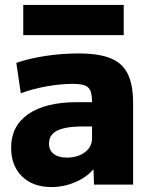

<svg xmlns="http://www.w3.org/2000/svg" viewBox="-20 -746 608 776"><path d="M188 10Q113 10 69 -33Q25 -76 25 -149Q25 -237 94.5 -285Q164 -333 291 -333H352Q352 -363 345.5 -379Q339 -395 322 -401Q305 -407 274 -407Q225 -407 168.5 -397Q112 -387 64 -369L46 -492Q98 -510 164.5 -520Q231 -530 297 -530Q379 -530 427 -510.5Q475 -491 496.5 -447Q518 -403 518 -329V0H360L358 -60H356Q328 -28 282.5 -9Q237 10 188 10ZM251 -109Q280 -109 303 -119Q326 -129 339 -146.5Q352 -164 352 -186V-235H316Q246 -235 212 -218.5Q178 -202 178 -166Q178 -139 197 -124Q216 -109 251 -109ZM74 -604V-726H480V-604Z"/></svg>

Font: M PLUS 1 ExtraBold
Style: Regular
Weight: 800
Designer: Coji Morishita
Foundry: UNDERFOREST DESIGN
Version: Version 1.001